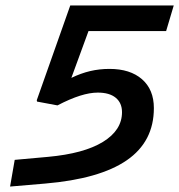

<svg xmlns="http://www.w3.org/2000/svg" viewBox="-20 -675 658 705"><path d="M382 -422Q458 -422 501.5 -384Q545 -346 545 -278Q545 -155 445.5 -86.5Q346 -18 146 -1L17 10L34 -88L156 -99Q288 -111 358 -154Q428 -197 428 -263Q428 -297 405 -316Q382 -335 339 -335Q310 -335 273.5 -323.5Q237 -312 191 -288L116 -302L115 -307L238 -655H618L590 -561H305L242 -389Q277 -406 311 -414Q345 -422 382 -422Z"/></svg>

Font: Intel One Mono Medium
Style: Italic
Weight: 500
Italic angle: -16°
Monospace: yes
Designer: Fred Shallcrass
Foundry: Frere-Jones Type LLC
Version: Version 1.400;hotconv 1.1.0;makeotfexe 2.6.0;FJTRelease1.4